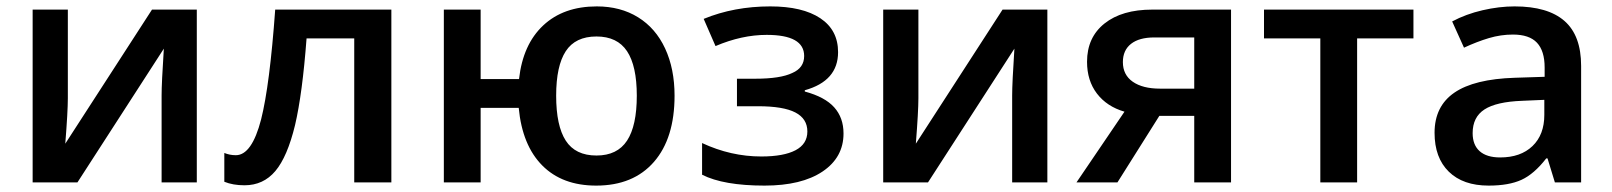

<svg xmlns="http://www.w3.org/2000/svg" viewBox="-20 -570 5039 600"><path d="M82 0H222L492 -418Q485 -310 485 -272V0H595V-540H455L184 -121Q192 -222 192 -263V-540H82Z M840 -540Q823 -304 796 -197Q767 -85 717 -85Q698 -85 681 -92V-2Q708 9 744 9Q803 9 840.5 -35.5Q878 -80 902 -179Q925 -277 938 -450H1087V0H1203V-540Z M1845 -550Q1741 -550 1677.5 -490.5Q1614 -431 1602 -323H1482V-540H1367V0H1482V-233H1601Q1612 -116 1674.5 -53Q1737 10 1843 10Q1959 10 2023.5 -64Q2088 -138 2088 -271Q2088 -355 2058.5 -418.5Q2029 -482 1974 -516Q1919 -550 1845 -550ZM1844 -456Q1909 -456 1939.5 -410Q1970 -364 1970 -271Q1970 -177 1939.5 -130.5Q1909 -84 1844 -84Q1778 -84 1748 -130.5Q1718 -177 1718 -271Q1718 -364 1748 -410Q1778 -456 1844 -456Z M2283 -238H2349Q2428 -238 2465.5 -218.5Q2503 -199 2503 -159Q2503 -120 2466 -100.5Q2429 -81 2359 -81Q2264 -81 2174 -123V-24Q2241 10 2369 10Q2485 10 2550.5 -34Q2616 -78 2616 -153Q2616 -202 2587 -234.5Q2558 -267 2495 -284V-288Q2599 -317 2599 -407Q2599 -476 2543.5 -513Q2488 -550 2387 -550Q2274 -550 2179 -511L2216 -426Q2298 -461 2376 -461Q2493 -461 2493 -395Q2493 -358 2456 -342Q2419 -324 2340 -324H2283Z M2740 0H2880L3150 -418Q3143 -310 3143 -272V0H3253V-540H3113L2842 -121Q2850 -222 2850 -263V-540H2740Z M3712 -208V0H3827V-540H3581Q3486 -540 3431.5 -496.5Q3377 -453 3377 -377Q3377 -318 3408 -277.5Q3439 -237 3494 -221L3344 0H3472L3603 -208ZM3587 -453H3712V-293H3605Q3551 -293 3520 -314.5Q3489 -336 3489 -376Q3489 -413 3514.5 -433Q3540 -453 3587 -453Z M3930 -450H4106V0H4221V-450H4397V-540H3930Z M4921 -364Q4921 -459 4869 -504.5Q4817 -550 4713 -550Q4665 -550 4613 -538Q4561 -526 4518 -503L4555 -421Q4596 -440 4633 -451Q4670 -462 4708 -462Q4759 -462 4783 -436.5Q4807 -411 4807 -359V-330L4714 -327Q4587 -323 4525 -280.5Q4463 -238 4463 -155Q4463 -77 4507.5 -33.5Q4552 10 4632 10Q4695 10 4734.5 -8Q4774 -26 4812 -75H4816L4839 0H4921ZM4582 -154Q4582 -204 4619 -228Q4656 -252 4737 -255L4806 -258V-211Q4806 -149 4769 -113.5Q4732 -78 4668 -78Q4626 -78 4604 -97.5Q4582 -117 4582 -154Z"/></svg>

Font: OpenSansMMV
Style: Semibold
Weight: 600
Designer: Steve Matteson
Foundry: Ascender Corporation
Version: Version 6.000